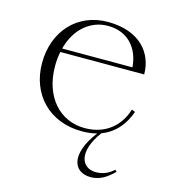

<svg xmlns="http://www.w3.org/2000/svg" viewBox="-109 -603 807 905"><g transform="rotate(15 295.0 -151.0)"><path d="M320 15C347 15 371 12 393 6C297 132 332 213 416 213C461 213 495 190 528 157L520 149C498 169 472 184 434 184C362 184 331 109 412 0C481 -26 519 -81 539 -138L522 -145C498 -64 432 -3 329 -3C208 -3 119 -99 119 -250C119 -275 121 -298 126 -320H535C535 -423 464 -514 309 -515C157 -516 56 -402 56 -248C56 -95 161 15 320 15ZM130 -338C156 -439 229 -498 313 -497C402 -497 465 -438 473 -338Z"/></g></svg>

Font: Sprat Light
Style: Regular
Weight: 300
Designer: Ethan Nakache
Foundry: Collletttivo
Version: Version 2.000;Glyphs 3.2 (3217)